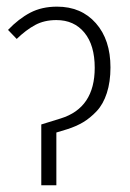

<svg xmlns="http://www.w3.org/2000/svg" viewBox="-20 -552 387 572"><path d="M103 0V-181.2L161.1 -199.2Q262.2 -230.5 262.2 -350.1Q262.2 -417.5 231.4 -454.8Q200.7 -492.2 147.9 -492.2Q111.8 -492.2 84.7 -477.5Q57.6 -462.9 29.8 -436L3.9 -462.9Q35.6 -496.1 70.1 -514.2Q104.5 -532.2 149.9 -532.2Q222.2 -532.2 265.6 -482.9Q309.1 -433.6 309.1 -351.1Q309.1 -308.1 298.3 -274.9Q287.6 -241.7 268.1 -220.9Q248.5 -200.2 227.5 -187.7Q206.5 -175.3 180.2 -167L147.9 -157.2V0Z"/></svg>

Font: Fira Sans Compressed ExtraLight
Style: Regular
Weight: 250
Width: 1
Designer: Carrois Corporate & Edenspiekermann AG
Foundry: Carrois Corporate GbR & Edenspiekermann AG
Version: Version 4.203;PS 004.203;hotconv 1.0.88;makeotf.lib2.5.64775